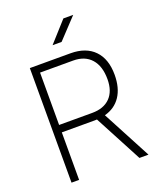

<svg xmlns="http://www.w3.org/2000/svg" viewBox="-161 -993 908 1092"><g transform="rotate(-20 293.0 -447.0)"><path d="M80.1 0V-693.4H326.2Q418.9 -693.4 469.7 -641.1Q520.5 -588.9 520.5 -493.2Q520.5 -413.6 486.6 -362.8Q452.6 -312 389.6 -295.4L545.9 0H491.2L338.9 -288.1Q332.5 -287.6 326.2 -287.6H126V0ZM126 -332.5H326.2Q396.5 -332.5 435.1 -371.8Q473.6 -411.1 473.6 -483.4Q473.6 -562.5 435.1 -606Q396.5 -649.4 326.2 -649.4H126ZM246.1 -771.5 356 -893.6H415.5L300.8 -771.5Z"/></g></svg>

Font: Cascadia Mono NF ExtraLight
Style: Regular
Weight: 200
Monospace: yes
Designer: Aaron Bell
Foundry: Saja Typeworks
Version: Version 2404.023; ttfautohint (v1.8.4)